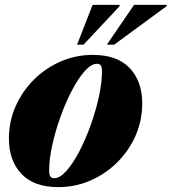

<svg xmlns="http://www.w3.org/2000/svg" viewBox="-20 -752 704 787"><path d="M360.5 -527Q460.5 -527 511.8 -472.8Q563 -418.5 563 -328Q563 -258.5 536 -196.8Q509 -135 461.2 -87.2Q413.5 -39.5 351.2 -12.2Q289 15 219 15Q119.5 15 68 -39.2Q16.5 -93.5 16.5 -184Q16.5 -253.5 43.5 -315.2Q70.5 -377 118.2 -424.8Q166 -472.5 228.2 -499.8Q290.5 -527 360.5 -527ZM202.5 -21.5Q225.5 -21.5 252.2 -51.5Q279 -81.5 304.8 -130.8Q330.5 -180 351.5 -238.5Q372.5 -297 385.2 -354.8Q398 -412.5 398 -459Q398 -478 392.8 -484.2Q387.5 -490.5 377 -490.5Q354 -490.5 327.2 -460.5Q300.5 -430.5 274.8 -381.2Q249 -332 228 -273.5Q207 -215 194.2 -157.2Q181.5 -99.5 181.5 -53Q181.5 -34.5 186.8 -28Q192 -21.5 202.5 -21.5ZM418 -569 529.5 -732H663.5V-727L448 -569ZM296 -569 359.5 -732H470.5V-727L322.5 -569Z"/></svg>

Font: Newsreader Display ExtraBold
Style: Italic
Weight: 800
Italic angle: -17°
Designer: Hugues Gentile
Foundry: Production Type
Version: Version 1.001